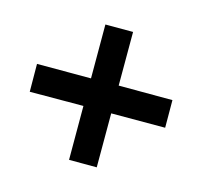

<svg xmlns="http://www.w3.org/2000/svg" viewBox="-100 -660 726 691"><g transform="rotate(-30 263.5 -315.0)"><path d="M405.6 -529.5 263.8 -387.5 121.6 -529.8 48.8 -456 190.6 -315.2 48.8 -173.1 121.6 -99.9 263.8 -242.1 406.1 -100.2 478.5 -173.2 337.1 -315.2 478.5 -456.5Z"/></g></svg>

Font: Estedad-FD VF
Style: Regular
Weight: 100
Designer: Amin Abedi
Version: Version 7.3